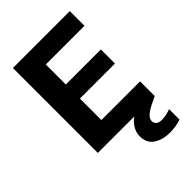

<svg xmlns="http://www.w3.org/2000/svg" viewBox="-265 -802 1119 1119"><g transform="rotate(-45 294.0 -243.0)"><path d="M67 0V-700H536V-579H217V-414H506V-298H217V-121H536V0ZM449 214Q390 214 349 187.5Q308 161 308 104Q308 62 340 24.5Q372 -13 460 -50L503 -69L535 0L486 24Q450 43 435 58.5Q420 74 420 91Q420 108 432.5 118Q445 128 468 128Q501 128 541 113V199Q521 206 497.5 210Q474 214 449 214Z"/></g></svg>

Font: DM Sans Black
Style: Regular
Weight: 900
Designer: Colophon Foundry, Jonny Pinhorn
Foundry: Colophon Foundry
Version: Version 4.004; ttfautohint (v1.8.4.7-5d5b)